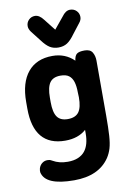

<svg xmlns="http://www.w3.org/2000/svg" viewBox="-91 -668 640 932"><g transform="rotate(-10 229.0 -201.5)"><path d="M292 -24V-5Q292 21 286 43Q280 65 267.5 80.5Q255 96 234 105Q213 114 183 114Q141 114 110 96Q101 91 97 90Q93 89 86 89Q72 89 60.5 97.5Q49 106 44 121Q41 132 42 141Q56 208 198 208Q320 208 373 129Q386 109 393 85.5Q400 62 402.5 24.5Q405 -13 405 -75V-345Q405 -369 394.5 -386.5Q384 -404 356 -404Q329 -404 318 -395.5Q307 -387 304 -363Q261 -405 198 -405Q119 -405 76.5 -353.5Q34 -302 34 -207V-174Q34 -82 73 -35.5Q112 11 189 11Q253 11 292 -24ZM289 -209 290 -185Q290 -135 273.5 -112.5Q257 -90 219 -90Q183 -90 167 -112.5Q151 -135 151 -185V-207Q151 -258 167 -281Q183 -304 220 -304Q247 -304 261.5 -293Q276 -282 282.5 -261Q289 -240 289 -209ZM234 -528 190 -584Q170 -611 148 -611Q130 -611 117.5 -598.5Q105 -586 105 -568Q105 -554 116 -539L155 -489Q175 -462 193 -451Q211 -440 235 -440Q260 -440 278 -451.5Q296 -463 316 -491L354 -540Q365 -553 365 -568Q365 -586 352.5 -598.5Q340 -611 321 -611Q299 -611 280 -584Z"/></g></svg>

Font: Beiruti
Style: Bold
Weight: 700
Designer: Arlette Boutros
Foundry: Boutros
Version: Version 1.41